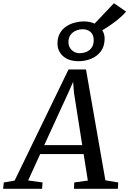

<svg xmlns="http://www.w3.org/2000/svg" viewBox="-85 -1183 810 1203"><path d="M-65.3 0 -61.3 -39.8 6.7 -51.6 344.4 -747.8H453.8L575.3 -53.3L655.8 -39.8L653.5 0H378.4L380.4 -39.8L465.4 -51.6L439 -217.7H166.8L91.3 -52.3L181.8 -39.8L178.6 0ZM192.3 -273.8H430.2L378.6 -601.2L373.1 -670L344.9 -606.3ZM408.3 -799.6Q345.2 -799.6 310.2 -831.1Q275.2 -862.7 275.2 -910.2Q275.2 -947.9 290.2 -974.4Q305.2 -1000.8 329.8 -1017.2Q354.3 -1033.5 383.4 -1041.1Q412.6 -1048.8 440.7 -1048.8Q480.5 -1048.8 509.5 -1034.1Q538.6 -1019.5 554.6 -995.1Q570.6 -970.8 570.6 -941.8Q570.6 -892.8 546.9 -861.3Q523.1 -829.8 485.9 -814.7Q448.7 -799.6 408.3 -799.6ZM413.7 -849.7Q434.8 -849.7 455.2 -857.6Q475.5 -865.5 488.8 -883.6Q502.2 -901.7 502.2 -931.8Q502.2 -965.4 482.4 -982.6Q462.7 -999.8 433.3 -999.8Q412.3 -999.8 391.5 -991.3Q370.7 -982.9 357.2 -964.9Q343.8 -947 343.8 -918Q343.8 -889.9 363.8 -869.8Q383.8 -849.7 413.7 -849.7ZM526 -976.1 481.5 -1007.3 628.9 -1162.8 705 -1110.4Q683.3 -1084.3 650.5 -1058.2Q617.7 -1032.1 584.2 -1010.7Q550.7 -989.3 526 -976.1Z"/></svg>

Font: Merriweather Light
Style: Italic
Weight: 300
Italic angle: -7.8°
Designer: Eben Sorkin
Foundry: Eben Sorkin
Version: Version 2.101